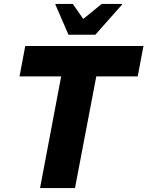

<svg xmlns="http://www.w3.org/2000/svg" viewBox="-20 -953 747 973"><path d="M108 -720H707L678 -566H468L360 0H183L290 -566H79ZM327 -777 261 -929V-933H349L402 -857L495 -933H598V-929L463 -777Z"/></svg>

Font: Kufam
Style: Bold Italic
Weight: 700
Italic angle: -11°
Designer: Artur Schmal
Foundry: Original Type
Version: Version 1.301; ttfautohint (v1.8.3)